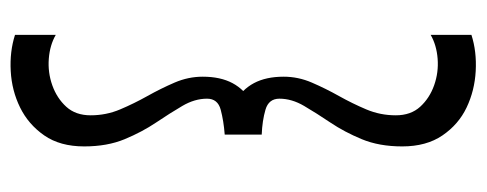

<svg xmlns="http://www.w3.org/2000/svg" viewBox="-295 -529 908 358"><g transform="rotate(-90 159.0 -350.0)"><path d="M87 -316V-385Q113 -387 133.5 -392.5Q154 -398 154 -418Q154 -441 140.5 -464Q127 -487 109.5 -513Q92 -539 78.5 -571.5Q65 -604 65 -647Q65 -692 85.5 -721.5Q106 -751 137.5 -766.5Q169 -782 205.5 -784Q242 -786 273 -776V-700Q254 -711 228.5 -713Q203 -715 179 -706.5Q155 -698 139 -680.5Q123 -663 123 -635Q123 -606 134 -580Q145 -554 159 -529Q173 -504 184 -478.5Q195 -453 195 -426Q195 -393 183 -370.5Q171 -348 147 -334.5Q123 -321 87 -316ZM273 75Q242 85 205.5 83Q169 81 137.5 66Q106 51 85.5 21Q65 -9 65 -54Q65 -97 78.5 -129.5Q92 -162 109.5 -188Q127 -214 140.5 -237Q154 -260 154 -283Q154 -303 133.5 -309Q113 -315 87 -316V-385Q123 -380 147 -366.5Q171 -353 183 -330.5Q195 -308 195 -275Q195 -248 184 -222.5Q173 -197 159 -172Q145 -147 134 -121Q123 -95 123 -66Q123 -38 139 -20.5Q155 -3 179 5.5Q203 14 228.5 12Q254 10 273 -1Z"/></g></svg>

Font: Marhey Light
Style: Regular
Weight: 300
Designer: Nur Syamsi & Bustanul Arifin
Foundry: Namelatype
Version: Version 1.000